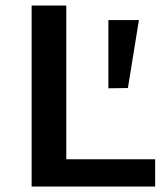

<svg xmlns="http://www.w3.org/2000/svg" viewBox="-20 -678 603 698"><path d="M221 -99H544V0H95V-658H221ZM485 -605 445 -358 374 -357V-605Z"/></svg>

Font: EauTest
Style: Bold
Weight: 700
Designer: Christian Thalmann (Catharsis Fonts)
Version: Version 0.001;PS 000.001;hotconv 1.0.88;makeotf.lib2.5.64775